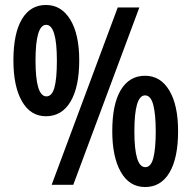

<svg xmlns="http://www.w3.org/2000/svg" viewBox="-20 -744 771 773"><path d="M165 -724Q227 -724 263 -665Q299 -606 299 -501Q299 -394 264 -335Q229 -276 165 -276Q103 -276 68.5 -336Q34 -396 34 -501Q34 -609 68 -666.5Q102 -724 165 -724ZM541 -714 275 0H188L454 -714ZM166 -644Q123 -644 123 -500Q123 -356 167 -356Q189 -356 199 -391Q209 -426 209 -500Q209 -644 166 -644ZM564 -439Q626 -439 661.5 -380Q697 -321 697 -216Q697 -108 662.5 -49.5Q628 9 564 9Q501 9 466.5 -51.5Q432 -112 432 -216Q432 -325 466.5 -382Q501 -439 564 -439ZM564 -360Q521 -360 521 -215Q521 -71 565 -71Q588 -71 597.5 -108.5Q607 -146 607 -215Q607 -284 597 -322Q587 -360 564 -360Z"/></svg>

Font: Noto Sans Ethiopic ExtraCondensed SemiBold
Style: Regular
Weight: 600
Width: 2
Designer: Monotype Design Team
Foundry: Monotype Imaging Inc.
Version: Version 2.102; ttfautohint (v1.8.4.7-5d5b)